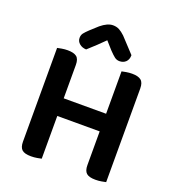

<svg xmlns="http://www.w3.org/2000/svg" viewBox="-149 -944 957 1064"><g transform="rotate(20 329.5 -412.0)"><path d="M216 -1Q207 1 190.5 4Q174 7 155 7Q117 7 101.5 -7Q86 -21 86 -54V-607Q94 -609 111.5 -612Q129 -615 146 -615Q182 -615 199 -602Q216 -589 216 -554V-357H466V-607Q474 -609 491.5 -612Q509 -615 526 -615Q562 -615 579 -601.5Q596 -588 596 -553V-1Q587 1 570.5 4Q554 7 535 7Q497 7 481.5 -7Q466 -21 466 -54V-253H216ZM333 -742Q313 -722 289 -699Q265 -676 240 -654Q216 -655 200 -668.5Q184 -682 184 -702Q184 -719 193 -730.5Q202 -742 220 -759L264 -799Q303 -831 335 -831Q356 -831 372 -822.5Q388 -814 406 -797L487 -710Q487 -684 472.5 -670Q458 -656 435 -656Q419 -656 406 -666Q393 -676 373 -697Z"/></g></svg>

Font: Baloo Chettan 2 SemiBold
Style: Regular
Weight: 600
Designer: Maithili Shingre, Unnati Kotecha and Ek Type
Foundry: Ek Type
Version: Version 1.640;hotconv 1.0.111;makeotfexe 2.5.65597; ttfautoh